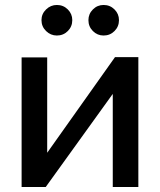

<svg xmlns="http://www.w3.org/2000/svg" viewBox="-20 -753 644 773"><path d="M67 0V-522H170V-138L443 -523H537V0H434V-375L164 0ZM147 -672Q147 -697 165.5 -715Q184 -733 209 -733Q235 -733 253 -715Q271 -697 271 -672Q271 -646 253 -628Q235 -610 209 -610Q184 -610 165.5 -628Q147 -646 147 -672ZM336 -672Q336 -697 354 -715Q372 -733 397 -733Q423 -733 441 -715Q459 -697 459 -672Q459 -646 441 -628Q423 -610 397 -610Q372 -610 354 -628Q336 -646 336 -672Z"/></svg>

Font: Rising Sun Medium
Style: Regular
Weight: 500
Designer: Matt McInerney, Pablo Impallari, Rodrigo Fuenzalida (Raleway font), Stephen Hutchings (Greek), Cristiano Sobral (main ch
Foundry: The Rising Sun Project Authors
Version: Version 4.327; ttfautohint (v1.8.4.7-5d5b-dirty)